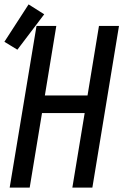

<svg xmlns="http://www.w3.org/2000/svg" viewBox="-38 -853 561 873"><path d="M6 0 128 -735H218L166 -419H360L412 -735H503L382 0H291L347 -339H153L97 0ZM41 -627 -18 -663 92 -833 163 -788Z"/></svg>

Font: Iosevka SS04 Medium Oblique
Style: Regular
Weight: 500
Italic angle: -9°
Monospace: yes
Designer: Belleve Invis
Foundry: Belleve Invis
Version: Version 19.0.0; ttfautohint (v1.8.4)